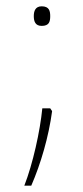

<svg xmlns="http://www.w3.org/2000/svg" viewBox="-20 -462 262 608"><path d="M87 -411C87 -394 92 -380 112 -380C136 -380 139 -394 139 -411C139 -427 136 -442 112 -442C92 -442 87 -427 87 -411ZM139 -119H114C107 -47 84 57 57 126H79C109 57 134 -28 145 -110Z"/></svg>

Font: Noto Sans Kannada Condensed Thin
Style: Regular
Weight: 100
Width: 3
Designer: Jelle Bosma - Monotype Design Team
Foundry: Monotype Imaging Inc.
Version: Version 2.005